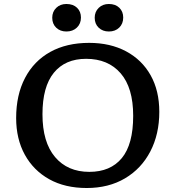

<svg xmlns="http://www.w3.org/2000/svg" viewBox="-20 -929 880 963"><path d="M415 14Q306 14 227 -30Q148 -74 104.5 -153Q61 -232 61 -337Q61 -453 105.5 -538Q150 -623 232 -668.5Q314 -714 427 -714Q533 -714 612.5 -671.5Q692 -629 735.5 -551.5Q779 -474 779 -368Q779 -256 734 -169.5Q689 -83 607 -34.5Q525 14 415 14ZM428 -67Q534 -67 591 -136Q648 -205 648 -348Q648 -489 585 -561.5Q522 -634 412 -634Q307 -634 250 -564Q193 -494 193 -356Q193 -216 256 -141.5Q319 -67 428 -67ZM526 -771Q495 -771 475 -790Q455 -809 455 -840Q455 -870 475 -889.5Q495 -909 526 -909Q559 -909 578.5 -890Q598 -871 598 -841Q598 -810 578 -790.5Q558 -771 526 -771ZM313 -771Q282 -771 262 -790Q242 -809 242 -840Q242 -870 262 -889.5Q282 -909 313 -909Q347 -909 366.5 -890Q386 -871 386 -841Q386 -810 365.5 -790.5Q345 -771 313 -771Z"/></svg>

Font: Literata 7pt Medium
Style: Regular
Weight: 500
Designer: Latin by Veronika Burian and Jose Scaglione. Greek by Irene Vlachou. Cyrillic by Vera Evstafieva.
Foundry: TypeTogether
Version: Version 3.002